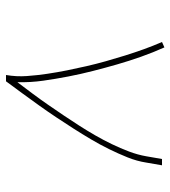

<svg xmlns="http://www.w3.org/2000/svg" viewBox="16 -584 568 640"><g transform="rotate(90 300.0 -264.0)"><path d="M230 0Q236 -35 233.5 -69.5Q231 -104 226 -137.5Q221 -171 214.5 -203.5Q208 -236 200.5 -268.5Q193 -301 184 -333Q175 -365 165 -397Q155 -429 144 -459.5Q133 -490 120 -520L138 -528Q155 -490 169 -450.5Q183 -411 194.5 -371Q206 -331 216.5 -290Q227 -249 235 -207.5Q243 -166 249 -124Q255 -82 254 -38Q273 -63 292 -88.5Q311 -114 329 -140Q347 -166 364.5 -192Q382 -218 399 -244.5Q416 -271 431.5 -298Q447 -325 460.5 -353Q474 -381 485 -410Q496 -439 501 -468L510 -520H531L522 -468Q517 -436 504.5 -405Q492 -374 477 -343.5Q462 -313 444.5 -283.5Q427 -254 408.5 -225Q390 -196 371 -167.5Q352 -139 332 -111Q312 -83 291.5 -55Q271 -27 251 0Z"/></g></svg>

Font: Iosevka Aile Thin Oblique
Style: Regular
Weight: 100
Italic angle: -9°
Designer: Belleve Invis
Foundry: Belleve Invis
Version: Version 31.1.0; ttfautohint (v1.8.4)